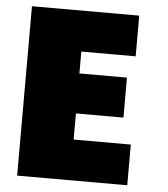

<svg xmlns="http://www.w3.org/2000/svg" viewBox="-52 -752 710 813"><g transform="rotate(5 303.0 -345.0)"><path d="M519 15H51V-705H507V-532H276V-439H478V-269H276V-158H519Z"/></g></svg>

Font: Repo
Style: ExtraBlack
Weight: 1000
Designer: Stefan Peev
Foundry: Context Ltd
Version: Version 001.000